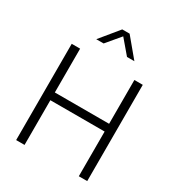

<svg xmlns="http://www.w3.org/2000/svg" viewBox="-227 -1143 1192 1287"><g transform="rotate(30 368.5 -499.0)"><path d="M94 -745H159V-406H579V-745H644V0H579V-346H159V0H94ZM339 -998H396L516 -854H459L368 -961L278 -854H221Z"/></g></svg>

Font: Eudoxus Sans Light
Style: Regular
Weight: 300
Designer: Stijn de Vries
Foundry: tokotype
Version: Version 2.005